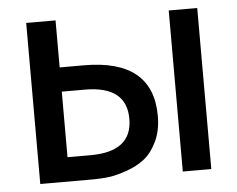

<svg xmlns="http://www.w3.org/2000/svg" viewBox="-45 -618 830 671"><g transform="rotate(-5 370.0 -282.5)"><path d="M70 0V-565H173V-400H258Q500 -400 500 -201Q500 -150 481.5 -111.5Q463 -73 436.5 -52.5Q410 -32 374 -19.5Q338 -7 311.5 -3.5Q285 0 258 0ZM570 0V-565H670V0ZM173 -85H254Q400 -85 400 -200Q400 -315 254 -315H173Z"/></g></svg>

Font: MB Grotesk
Style: Regular
Weight: 400
Designer: Nawras Khrais
Foundry: Nawras Khrais
Version: Version 1.000;PS 001.000;hotconv 1.0.88;makeotf.lib2.5.64775